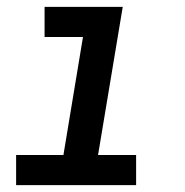

<svg xmlns="http://www.w3.org/2000/svg" viewBox="-20 -540 540 560"><path d="M27 0V-88H165L222 -432H110V-520H338L266 -88H377V0Z"/></svg>

Font: Iosevka SS04 Semibold
Style: Italic
Weight: 600
Italic angle: -9°
Monospace: yes
Designer: Belleve Invis
Foundry: Belleve Invis
Version: Version 19.0.0; ttfautohint (v1.8.4)